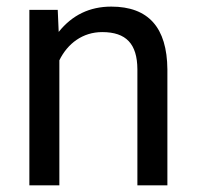

<svg xmlns="http://www.w3.org/2000/svg" viewBox="-20 -558 592 578"><path d="M68.4 -528.3V0H158.7V-376.5C183.6 -427.2 229 -461.4 287.6 -461.4C359.9 -461.4 393.1 -425.8 393.6 -349.6V0H483.9V-349.1C482.9 -475.1 426.8 -538.1 314.9 -538.1C250 -538.1 197.3 -512.7 156.7 -461.9L153.8 -528.3Z"/></svg>

Font: Roboto
Style: Regular
Weight: 400
Designer: Google
Version: Version 2.137; 2017